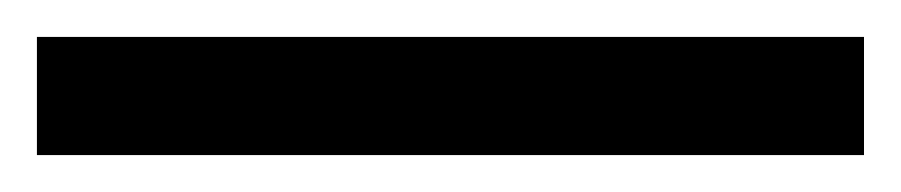

<svg xmlns="http://www.w3.org/2000/svg" viewBox="-22 70 488 104"><path d="M446 154H-2V90H446Z"/></svg>

Font: Noto Sans Grantha
Style: Regular
Weight: 400
Designer: Monotype Design Team
Foundry: Monotype Imaging Inc.
Version: Version 2.003; ttfautohint (v1.8.4.7-5d5b)